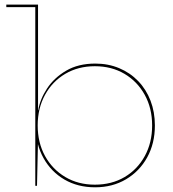

<svg xmlns="http://www.w3.org/2000/svg" viewBox="-20 -810 753 838"><path d="M134 1V-779H7.5V-790H146V-311L144.5 -273V-237L146 -202.5L141.5 1ZM395 7.5Q319.5 7.5 261.5 -26.2Q203.5 -60 170.2 -119.5Q137 -179 135.5 -255.5L144.5 -262.5Q144.5 -187.5 176.5 -129.2Q208.5 -71 264.8 -37.5Q321 -4 394 -4Q467.5 -4 523.8 -37.2Q580 -70.5 612 -129Q644 -187.5 644 -262.5Q644 -337.5 611.8 -396Q579.5 -454.5 523.2 -487.8Q467 -521 394 -521Q321.5 -521 265 -487.8Q208.5 -454.5 176.5 -396Q144.5 -337.5 144.5 -262.5L143.5 -329H147Q154.5 -376.5 185.2 -423.5Q216 -470.5 268.8 -501.5Q321.5 -532.5 396 -532.5Q452.5 -532.5 500.2 -512.5Q548 -492.5 583 -456.2Q618 -420 637 -370.5Q656 -321 656 -262.5Q656 -184 622.5 -123.2Q589 -62.5 530 -27.5Q471 7.5 395 7.5Z"/></svg>

Font: Hepta Slab ExtraLight Thin
Style: Regular
Weight: 250
Version: Version 1.102